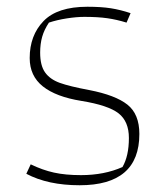

<svg xmlns="http://www.w3.org/2000/svg" viewBox="-20 -540 496 569"><path d="M58 -25 71 -53Q106 -36 140 -28.5Q174 -21 220 -21Q289 -21 343 -45Q362 -78 362 -131Q362 -180 331.5 -204Q301 -228 221 -241Q146 -253 107 -284Q68 -315 68 -368Q68 -435 109 -477.5Q150 -520 239 -520Q280 -520 308.5 -515.5Q337 -511 367 -501L355 -473Q326 -482 298 -486Q270 -490 230 -490Q207 -490 178 -485.5Q149 -481 125 -473Q111 -452 105 -431Q99 -410 99 -384Q99 -346 113.5 -325.5Q128 -305 157 -294.5Q186 -284 245 -273Q322 -258 357.5 -230Q393 -202 393 -143Q393 9 216 9Q122 9 58 -25Z"/></svg>

Font: Athiti ExtraLight
Style: Regular
Weight: 250
Version: Version 1.032